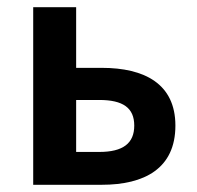

<svg xmlns="http://www.w3.org/2000/svg" viewBox="-20 -512 545 532"><path d="M72 0H262C380 0 466 -45 466 -164C466 -280 380 -324 262 -324H191V-492H72ZM191 -91V-235H255C321 -235 352 -213 352 -164C352 -115 321 -91 255 -91Z"/></svg>

Font: Source Sans Pro Semibold
Style: Regular
Weight: 600
Designer: Paul D. Hunt
Foundry: Adobe Systems Incorporated
Version: Version 3.006;hotconv 1.0.111;makeotfexe 2.5.65597